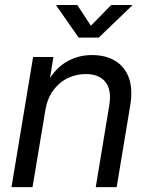

<svg xmlns="http://www.w3.org/2000/svg" viewBox="-20 -770 617 790"><path d="M166.5 -315.9 113.8 0H27.3L116.2 -535.6H199.7L178.7 -405.8L162.1 -408.7Q198.7 -481.4 248.3 -512.5Q297.9 -543.5 358.4 -543.5Q414.1 -543.5 453.4 -520Q492.7 -496.6 510 -450.4Q527.3 -404.3 515.6 -335L460 0H374L429.2 -334Q440.4 -398.9 414.3 -432.1Q388.2 -465.3 333 -465.3Q293.5 -465.3 258.3 -448.2Q223.1 -431.2 198.7 -397.7Q174.3 -364.3 166.5 -315.9ZM297.9 -749.5 354 -664.1 437.5 -749.5H523.9L522.9 -746.6L386.2 -615.2H303.7L211.9 -746.6L212.4 -749.5Z"/></svg>

Font: Inter 20pt
Style: Italic
Weight: 400
Italic angle: -9.3988°
Version: Version 4.001;git-66647c0bb